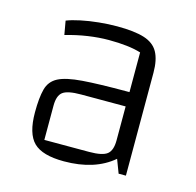

<svg xmlns="http://www.w3.org/2000/svg" viewBox="-82 -593 702 687"><g transform="rotate(15 269.0 -250.0)"><path d="M211 8Q131 8 98.5 -24Q66 -56 66 -135Q66 -189 74.5 -221Q83 -253 112 -268Q141 -283 201 -287.5Q261 -292 364 -292H404V-239H209Q159 -239 141.5 -225.5Q124 -212 124 -175V-48H290Q339 -48 356.5 -62Q374 -76 374 -113V-439Q329 -453 255 -453Q218 -453 177.5 -447Q137 -441 96 -429L87 -480Q107 -488 138 -494.5Q169 -501 204 -504.5Q239 -508 271 -508Q335 -508 371.5 -496.5Q408 -485 423.5 -457Q439 -429 439 -381V0H412L393 -50Q325 8 211 8Z"/></g></svg>

Font: Changa ExtraLight ExtraLight
Style: Regular
Weight: 250
Version: Version 3.002; ttfautohint (v1.8.2)